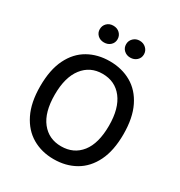

<svg xmlns="http://www.w3.org/2000/svg" viewBox="-196 -976 1054 1124"><g transform="rotate(30 331.0 -413.5)"><path d="M330.5 13Q249 13 185.5 -24Q122 -61 85.8 -134.8Q49.5 -208.5 49.5 -318Q49.5 -430 85.8 -503.2Q122 -576.5 185.5 -612.5Q249 -648.5 330.5 -648.5Q412.5 -648.5 476.2 -612Q540 -575.5 576.2 -501.8Q612.5 -428 612.5 -318Q612.5 -207 576.2 -133.5Q540 -60 476.2 -23.5Q412.5 13 330.5 13ZM330.5 -74Q415.5 -74 464.8 -136.5Q514 -199 514 -319Q514 -435.5 464.8 -499.5Q415.5 -563.5 330.5 -563.5Q247 -563.5 197.5 -499.5Q148 -435.5 148 -318Q148 -199 197.5 -136.5Q247 -74 330.5 -74ZM421.5 -726Q396.5 -726 379.2 -742Q362 -758 362 -782.5Q362 -806.5 379.2 -823.2Q396.5 -840 421.5 -840Q447.5 -840 465 -823.2Q482.5 -806.5 482.5 -782.5Q482.5 -758 465 -742Q447.5 -726 421.5 -726ZM244 -726Q218 -726 201.2 -742Q184.5 -758 184.5 -781.5Q184.5 -806 201.2 -822.5Q218 -839 244 -839Q270.5 -839 287.5 -822.5Q304.5 -806 304.5 -781.5Q304.5 -758 287.5 -742Q270.5 -726 244 -726Z"/></g></svg>

Font: Karla Medium
Style: Regular
Weight: 500
Designer: Jonathan Pinhorn
Version: Version 2.001